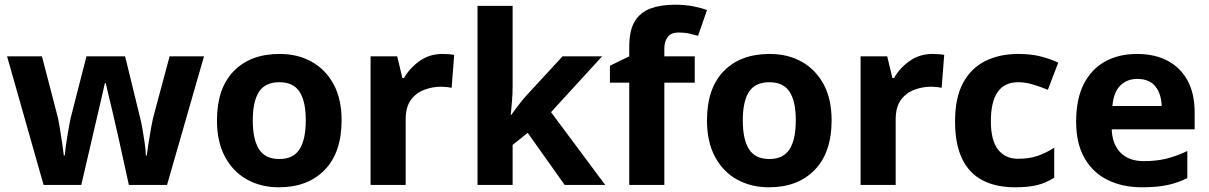

<svg xmlns="http://www.w3.org/2000/svg" viewBox="-20 -785 5134 815"><path d="M485 -191Q481 -208 473.5 -241.5Q466 -275 457 -313.5Q448 -352 440 -384.5Q432 -417 429 -432H425Q422 -417 414.5 -384.5Q407 -352 398 -313.5Q389 -275 381 -241Q373 -207 369 -189L325 0H165L10 -546H158L221 -304Q228 -279 233.5 -244Q239 -209 244 -176.5Q249 -144 251 -125H255Q256 -139 259 -162.5Q262 -186 266.5 -211Q271 -236 274.5 -256.5Q278 -277 280 -284L347 -546H511L575 -284Q579 -270 584.5 -239Q590 -208 594.5 -176Q599 -144 599 -125H603Q605 -142 610 -174.5Q615 -207 621.5 -243Q628 -279 635 -304L700 -546H846L689 0H527Z M1430 -274Q1430 -138 1358.5 -64Q1287 10 1164 10Q1088 10 1028.5 -23Q969 -56 935 -119.5Q901 -183 901 -274Q901 -410 972 -483Q1043 -556 1167 -556Q1244 -556 1303 -523Q1362 -490 1396 -427.5Q1430 -365 1430 -274ZM1053 -274Q1053 -193 1079.5 -151.5Q1106 -110 1166 -110Q1225 -110 1251.5 -151.5Q1278 -193 1278 -274Q1278 -355 1251.5 -395.5Q1225 -436 1166 -436Q1106 -436 1079.5 -395.5Q1053 -355 1053 -274Z M1858 -556Q1869 -556 1884 -555Q1899 -554 1908 -552L1897 -412Q1890 -414 1876.5 -415.5Q1863 -417 1853 -417Q1815 -417 1780 -403.5Q1745 -390 1723.5 -360Q1702 -330 1702 -278V0H1553V-546H1666L1688 -454H1695Q1719 -496 1761 -526Q1803 -556 1858 -556Z M2156 -420Q2156 -389 2153.5 -358.5Q2151 -328 2148 -297H2150Q2160 -311 2170.5 -325Q2181 -339 2192 -353Q2203 -367 2215 -380L2368 -546H2536L2319 -309L2549 0H2377L2220 -221L2156 -170V0H2007V-760H2156Z M2929 -434H2800V0H2651V-434H2569V-506L2651 -546V-586Q2651 -656 2674.5 -694.5Q2698 -733 2741.5 -749Q2785 -765 2844 -765Q2888 -765 2923.5 -758Q2959 -751 2981 -742L2943 -633Q2926 -638 2906 -642.5Q2886 -647 2860 -647Q2829 -647 2814.5 -628Q2800 -609 2800 -580V-546H2929Z M3510 -274Q3510 -138 3438.5 -64Q3367 10 3244 10Q3168 10 3108.5 -23Q3049 -56 3015 -119.5Q2981 -183 2981 -274Q2981 -410 3052 -483Q3123 -556 3247 -556Q3324 -556 3383 -523Q3442 -490 3476 -427.5Q3510 -365 3510 -274ZM3133 -274Q3133 -193 3159.5 -151.5Q3186 -110 3246 -110Q3305 -110 3331.5 -151.5Q3358 -193 3358 -274Q3358 -355 3331.5 -395.5Q3305 -436 3246 -436Q3186 -436 3159.5 -395.5Q3133 -355 3133 -274Z M3938 -556Q3949 -556 3964 -555Q3979 -554 3988 -552L3977 -412Q3970 -414 3956.5 -415.5Q3943 -417 3933 -417Q3895 -417 3860 -403.5Q3825 -390 3803.5 -360Q3782 -330 3782 -278V0H3633V-546H3746L3768 -454H3775Q3799 -496 3841 -526Q3883 -556 3938 -556Z M4289 10Q4208 10 4151 -19.5Q4094 -49 4064 -111Q4034 -173 4034 -270Q4034 -370 4068 -433Q4102 -496 4162.5 -526Q4223 -556 4302 -556Q4358 -556 4399.5 -545Q4441 -534 4472 -519L4428 -404Q4393 -418 4362.5 -427Q4332 -436 4302 -436Q4186 -436 4186 -271Q4186 -189 4216.5 -150Q4247 -111 4302 -111Q4349 -111 4385 -123.5Q4421 -136 4455 -158V-31Q4421 -9 4383.5 0.5Q4346 10 4289 10Z M4806 -556Q4882 -556 4936.5 -527Q4991 -498 5021 -443Q5051 -388 5051 -308V-236H4699Q4701 -173 4736.5 -137Q4772 -101 4835 -101Q4888 -101 4931 -111.5Q4974 -122 5020 -144V-29Q4980 -9 4935.5 0.5Q4891 10 4828 10Q4746 10 4683 -20.5Q4620 -51 4584 -113Q4548 -175 4548 -269Q4548 -365 4580.5 -428.5Q4613 -492 4671 -524Q4729 -556 4806 -556ZM4807 -450Q4764 -450 4735.5 -422Q4707 -394 4702 -335H4911Q4910 -385 4885 -417.5Q4860 -450 4807 -450Z"/></svg>

Font: Noto Sans Adlam
Style: Regular
Weight: 400
Designer: Mark Jamra, Neil Patel
Foundry: JamraPatel LLC
Version: Version 3.001